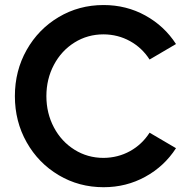

<svg xmlns="http://www.w3.org/2000/svg" viewBox="-20 -741 772 774"><path d="M40 -353.5Q40 -455.6 87.4 -539.6Q134.8 -623.5 216.6 -672.1Q298.3 -720.7 397.5 -720.7Q489.3 -720.7 565.9 -678.5Q642.6 -636.2 689.5 -563.5L583 -501Q552.7 -548.3 504.2 -575.2Q455.6 -602.1 397.5 -602.5Q333 -602.5 280.3 -569.6Q227.5 -536.6 197.3 -479.5Q167 -422.4 167 -353.5Q167 -284.7 197.3 -227.5Q227.5 -170.4 280.3 -137.5Q333 -104.5 397.5 -104.5Q455.6 -105 504.2 -131.8Q552.7 -158.7 583 -206.1L689.5 -143.6Q642.6 -70.8 565.9 -28.6Q489.3 13.7 397.5 13.7Q298.3 13.7 216.6 -34.9Q134.8 -83.5 87.4 -167.5Q40 -251.5 40 -353.5Z"/></svg>

Font: Wanted Sans SemiBold
Style: Regular
Weight: 600
Designer: Original Design by Kil Hyung-jin and Kang Hanbin, Wanted Lab, Inc; Hangeul from Source Han Sans by Jang Soo-young and Ka
Foundry: Wanted Lab, Inc.
Version: Version 1.003